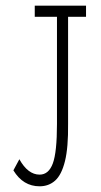

<svg xmlns="http://www.w3.org/2000/svg" viewBox="-20 -643 353 674"><path d="M119 11Q61 11 27 -45L48 -84Q78 -30 119 -30Q151 -30 165.5 -69.5Q180 -109 180 -208V-584H102V-623H282V-584H219V-209Q220 -125 208 -77Q196 -29 173.5 -9Q151 11 119 11Z"/></svg>

Font: Inconsolata ExtraCondensed Light
Style: Regular
Weight: 300
Width: 2
Monospace: yes
Designer: Raph Levien, Cyreal, Brenton Simpson
Foundry: Raph Levien, Cyreal, Google
Version: Version 3.100; ttfautohint (v1.8.4.7-5d5b)